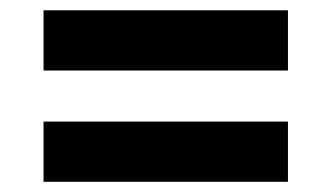

<svg xmlns="http://www.w3.org/2000/svg" viewBox="-20 -503 644 373"><path d="M539.4 -483V-366H64.6V-483ZM539.4 -266.8V-149.8H64.6V-266.8Z"/></svg>

Font: Work Sans
Style: Regular
Weight: 400
Designer: Wei Huang
Foundry: Wei Huang
Version: Version 2.006; ttfautohint (v1.8.1.43-b0c9)